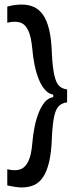

<svg xmlns="http://www.w3.org/2000/svg" viewBox="-20 -715 331 844"><path d="M275 -265Q255 -263 240.5 -250.5Q226 -238 218.5 -205Q211 -172 208 -109Q206 -46 196 -3.5Q186 39 169 64Q152 89 128.5 99Q105 109 75 109Q64 109 46.5 106.5Q29 104 12 100V29Q45 37 67.5 30Q90 23 104 -5Q118 -33 122 -86Q125 -122 132 -157Q139 -192 150.5 -220.5Q162 -249 177.5 -267Q193 -285 214 -288V-299Q194 -302 178 -320Q162 -338 150.5 -366.5Q139 -395 132 -429.5Q125 -464 122 -500Q117 -555 103.5 -582.5Q90 -610 67 -616.5Q44 -623 12 -615V-686Q29 -691 46 -693Q63 -695 75 -695Q105 -695 128.5 -684.5Q152 -674 169 -650Q186 -626 196 -585Q206 -544 208 -481Q211 -418 219 -383.5Q227 -349 241 -336.5Q255 -324 275 -322Z"/></svg>

Font: Bricolage Grotesque 72pt SemiCondensed
Style: Regular
Weight: 400
Width: 4
Designer: Mathieu Triay
Foundry: Atelier Triay
Version: Version 1.001;gftools[0.9.33.dev8+g029e19f]